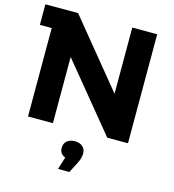

<svg xmlns="http://www.w3.org/2000/svg" viewBox="-136 -813 1079 1191"><g transform="rotate(15 404.0 -217.0)"><path d="M725 -700V0H592L243 -425V0H83V-568H7V-700H217L565 -275V-700ZM473 133Q473 164 455 198L420 266H347L372 186Q354 180 344.5 166.5Q335 153 335 133Q335 106 353.5 89.5Q372 73 404 73Q436 73 454.5 89.5Q473 106 473 133Z"/></g></svg>

Font: mBank
Style: Bold
Weight: 700
Designer: Julieta Ulanovsky
Foundry: Julieta Ulanovsky
Version: Version 7.200